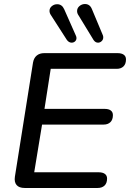

<svg xmlns="http://www.w3.org/2000/svg" viewBox="-20 -934 646 954"><path d="M54 -56 144 -623Q148 -646 162.5 -658Q177 -670 200 -670H564Q584 -670 595 -662Q606 -654 606 -639Q606 -616 593.5 -604Q581 -592 560 -592H232L201 -393H500Q520 -393 530.5 -385Q541 -377 541 -362Q541 -339 528.5 -327Q516 -315 495 -315H189L150 -78H470Q490 -78 501 -70Q512 -62 512 -47Q512 -24 499.5 -12Q487 0 465 0H103Q75 0 62.5 -14.5Q50 -29 54 -56ZM363 -879Q363 -894 375 -904Q387 -914 402 -914Q427 -914 437 -888L491 -759Q493 -755 493 -748Q493 -737 485 -729.5Q477 -722 467 -722Q454 -722 445 -735L370 -858Q363 -868 363 -879ZM226 -880Q226 -894 237.5 -903.5Q249 -913 264 -913Q288 -913 299 -888L357 -757Q360 -751 360 -745Q360 -735 353 -728.5Q346 -722 336 -722Q322 -722 312 -736L233 -859Q226 -869 226 -880Z"/></svg>

Font: SN Pro
Style: Italic
Weight: 400
Italic angle: -9°
Designer: Tobias Whetton
Foundry: Supernotes
Version: Version 1.003